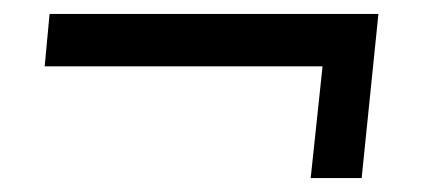

<svg xmlns="http://www.w3.org/2000/svg" viewBox="-20 -339 609 275"><path d="M442 -244H44L51 -319H522L498 -84H425Z"/></svg>

Font: Zilla Slab SemiBold
Style: Regular
Weight: 600
Designer: Typotheque.com
Foundry: Typotheque type foundry
Version: Version 1.0; 2017